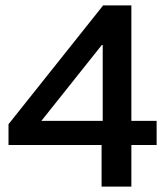

<svg xmlns="http://www.w3.org/2000/svg" viewBox="-20 -695 615 715"><path d="M358.3 0V-155H11.7V-232.5L364.2 -675H469.2V-245H563.3V-155H469.2V0ZM134.2 -245H362.5V-527.5H359.2Z"/></svg>

Font: Funnel Display Medium
Style: Regular
Weight: 500
Designer: NORD ID, Kristian Moeller
Foundry: Dicotype
Version: Version 1.000